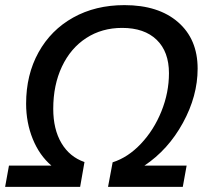

<svg xmlns="http://www.w3.org/2000/svg" viewBox="-24 -730 818 750"><path d="M11 -83H177Q130 -123 104 -187Q78 -251 78 -325Q78 -438 126.5 -525.5Q175 -613 262 -661.5Q349 -710 462 -710Q595 -710 671.5 -643.5Q748 -577 748 -462Q748 -355 690.5 -250Q633 -145 540 -83H705L690 0H398L416 -96Q476 -115 526.5 -168.5Q577 -222 606.5 -295Q636 -368 636 -444Q636 -528 588 -574.5Q540 -621 453 -621Q374 -621 313 -581.5Q252 -542 218 -470Q184 -398 184 -305Q184 -225 216 -171Q248 -117 306 -97L289 0H-4Z"/></svg>

Font: Sarabun Medium
Style: Italic
Weight: 500
Italic angle: -10°
Designer: Suppakit Chalermlarp | Katatrad Co.,Ltd.
Foundry: Cadson Demak Co.,Ltd.
Version: Version 1.000; ttfautohint (v1.6)